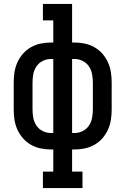

<svg xmlns="http://www.w3.org/2000/svg" viewBox="-20 -755 640 980"><path d="M199 205V121H252V8H240Q213 8 187 2.5Q161 -3 138 -16Q115 -29 97.5 -49Q80 -69 69 -93Q58 -117 54 -143.5Q50 -170 50 -196V-334Q50 -360 54 -386.5Q58 -413 69 -437Q80 -461 97.5 -481Q115 -501 138 -514Q161 -527 187 -532.5Q213 -538 240 -538H252V-651H199V-735H348V-538H360Q387 -538 413 -532.5Q439 -527 462 -514Q485 -501 502.5 -481Q520 -461 531 -437Q542 -413 546 -386.5Q550 -360 550 -334V-196Q550 -170 546 -143.5Q542 -117 531 -93Q520 -69 502.5 -49Q485 -29 462 -16Q439 -3 413 2.5Q387 8 360 8H348V121H401V205ZM240 -76H252V-454H240Q218 -454 198 -444Q178 -434 166 -416Q154 -398 150 -376.5Q146 -355 146 -334V-196Q146 -175 150 -153.5Q154 -132 166 -114Q178 -96 198 -86Q218 -76 240 -76ZM348 -76H360Q382 -76 402 -86Q422 -96 434 -114Q446 -132 450 -153.5Q454 -175 454 -196V-334Q454 -355 450 -376.5Q446 -398 434 -416Q422 -434 402 -444Q382 -454 360 -454H348Z"/></svg>

Font: Iosevka Slab Medium Extended
Style: Regular
Weight: 500
Width: 7
Monospace: yes
Designer: Belleve Invis
Foundry: Belleve Invis
Version: Version 11.1.1; ttfautohint (v1.8.3)